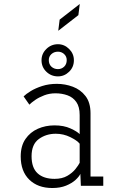

<svg xmlns="http://www.w3.org/2000/svg" viewBox="-20 -933 590 964"><path d="M242.5 11Q170 11 127 -31Q84 -73 84 -147.5Q84 -200.5 107.8 -235Q131.5 -269.5 170 -286.5Q208.5 -303.5 253.5 -303.5Q300.5 -303.5 334.2 -288Q368 -272.5 380 -259.5V-355.5Q380 -397 363.2 -420.8Q346.5 -444.5 318.8 -454.5Q291 -464.5 258.5 -464.5Q228.5 -464.5 202.2 -454.5Q176 -444.5 156.5 -431Q137 -417.5 127.5 -407.5L98.5 -449Q110.5 -461 134.5 -475.8Q158.5 -490.5 192 -501.2Q225.5 -512 265.5 -512Q307 -512 345.8 -497.5Q384.5 -483 409.5 -450.5Q434.5 -418 434.5 -364V-46.5H498.5V0H386L383.5 -60Q377 -46 359 -29.5Q341 -13 311.8 -1Q282.5 11 242.5 11ZM254 -35Q292 -35 317.8 -50Q343.5 -65 358.8 -84.2Q374 -103.5 380 -115.5V-211.5Q367.5 -227.5 333 -244.5Q298.5 -261.5 260 -261.5Q211.5 -261.5 175 -235Q138.5 -208.5 138.5 -148.5Q138.5 -90.5 168.8 -62.8Q199 -35 254 -35ZM271 -549.5Q237 -549.5 212.8 -572.8Q188.5 -596 188.5 -630.5Q188.5 -663.5 212.8 -687.2Q237 -711 271 -711Q303 -711 327 -687.2Q351 -663.5 351 -630.5Q351 -596 327 -572.8Q303 -549.5 271 -549.5ZM271 -586Q289 -586 302 -598.2Q315 -610.5 315 -631.5Q315 -649.5 302 -661.5Q289 -673.5 271 -673.5Q251.5 -673.5 238.2 -661.5Q225 -649.5 225 -631.5Q225 -610.5 238.2 -598.2Q251.5 -586 271 -586ZM272.5 -778.5 279.5 -834.5 380.5 -913 373.5 -857Z"/></svg>

Font: Trispace SemiCondensed ExtraLight
Style: Regular
Weight: 200
Width: 4
Designer: Tyler Finck
Foundry: Etcetera Type Company
Version: Version 1.210; ttfautohint (v1.8.3)